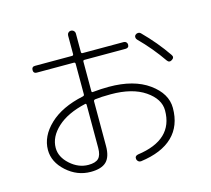

<svg xmlns="http://www.w3.org/2000/svg" viewBox="-117 -942 1233 1122"><g transform="rotate(-15 500.0 -380.5)"><path d="M373 -367Q262 -342 201 -286Q140 -230 140 -163Q140 -108 190 -63Q240 -18 300 -18Q343 -18 361.5 -36.5Q380 -55 380 -99V-360Q380 -363 378 -365.5Q376 -368 373 -367ZM303 25Q221 25 157 -32.5Q93 -90 93 -163Q93 -246 166 -315.5Q239 -385 371 -413Q380 -415 380 -423V-608Q380 -617 371 -617H147Q127 -617 127 -637Q127 -658 147 -658H371Q380 -658 380 -667V-778Q380 -788 386.5 -795Q393 -802 403 -802Q413 -802 420 -795Q427 -788 427 -778V-667Q427 -658 435 -658H684Q693 -658 699 -652Q705 -646 705 -637Q705 -617 684 -617H435Q427 -617 427 -608V-430Q427 -421 436 -423Q486 -428 532 -428Q683 -428 772.5 -363.5Q862 -299 862 -212Q862 -104 796 -40Q730 24 602 41Q593 42 586 36.5Q579 31 577 22Q574 2 595 -2Q814 -32 814 -210Q814 -279 738 -331Q662 -383 532 -383Q474 -383 436 -378Q427 -376 427 -368V-98Q427 -33 397.5 -4Q368 25 303 25ZM794 -682Q875 -601 935 -513Q947 -496 929 -484Q911 -472 899 -489Q839 -576 763 -652Q757 -658 756.5 -667Q756 -676 763 -682Q770 -688 779 -688Q788 -688 794 -682Z"/></g></svg>

Font: Rounded Mplus 1c Light
Style: Regular
Weight: 300
Version: Version 1.059.20150529